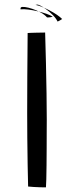

<svg xmlns="http://www.w3.org/2000/svg" viewBox="-20 -800 320 823"><path d="M177 3Q168.5 3 154 2.8Q139.5 2.5 124.8 1.5Q110 0.5 100.5 -0.5Q99.5 -38.5 98.5 -93.8Q97.5 -149 97 -208.2Q96.5 -267.5 96.5 -316Q96.5 -384 97 -471.5Q97.5 -559 98.5 -658.5Q103 -659 112.2 -659.2Q121.5 -659.5 132.8 -659.8Q144 -660 154.8 -660.2Q165.5 -660.5 173.5 -660.5Q175.5 -596.5 177 -529Q178.5 -461.5 179.5 -399Q180.5 -336.5 180.5 -287Q180.5 -266 180.2 -233.2Q180 -200.5 180 -163.8Q180 -127 179.5 -92.5Q179 -58 178.5 -32.2Q178 -6.5 177 3ZM246.5 -718.5Q238 -727 223.8 -736.8Q209.5 -746.5 192.8 -755.2Q176 -764 160 -770.5Q144 -777 132.5 -779Q134.5 -780 135 -779.8Q135.5 -779.5 136.2 -779.5Q137 -779.5 138.5 -780Q142 -781.5 153 -776Q164 -770.5 178.2 -760Q192.5 -749.5 206 -736Q219.5 -722.5 227 -707.5Q227.5 -708 229.8 -709Q232 -710 236.2 -712.2Q240.5 -714.5 246.5 -718.5ZM206 -728.5Q196 -735 178.8 -741Q161.5 -747 141 -751.8Q120.5 -756.5 101.2 -759Q82 -761.5 68 -760Q68 -760 68 -761.5Q68 -763 68.2 -765Q68.5 -767 70 -768.5Q74 -771.5 87.5 -769.8Q101 -768 119 -762Q137 -756 154.2 -746.5Q171.5 -737 181.5 -725.5Q183 -726 189 -725.5Q195 -725 206 -728.5Z"/></svg>

Font: Grandstander Thin Light
Style: Regular
Weight: 300
Version: Version 1.200